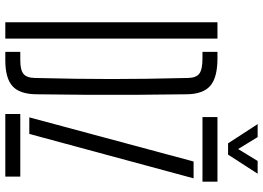

<svg xmlns="http://www.w3.org/2000/svg" viewBox="-154 -838 992 724"><g transform="rotate(90 342.0 -476.0)"><path d="M64 0V-800H125.5V0ZM175.5 0V-56.5H207Q244.5 -56.5 259 -68.8Q273.5 -81 274 -112Q276 -195 277 -264.8Q278 -334.5 278 -400.2Q278 -466 277 -535.8Q276 -605.5 274 -688.5Q273.5 -719.5 257.8 -731.5Q242 -743.5 200 -743.5H175.5V-800H200Q272 -800 303.2 -773.2Q334.5 -746.5 335.5 -685Q337 -583.5 337.5 -491.8Q338 -400 337.5 -308.5Q337 -217 335.5 -115.5Q334.5 -53.5 304.5 -26.8Q274.5 0 207 0ZM410 0V-56.5H646V0ZM421.5 -743.5V-800H665V-743.5ZM422.5 -90.5 589 -710H652.5L485 -90.5ZM520.5 -840 448 -951.5H497L542 -878L587 -951.5H635L563 -840Z"/></g></svg>

Font: Big Shoulders Stencil Text Thin Light
Style: Regular
Weight: 300
Version: Version 2.001